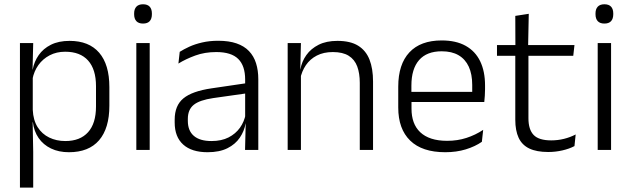

<svg xmlns="http://www.w3.org/2000/svg" viewBox="-20 -684 2880 876"><path d="M294.5 10.5Q248 10.5 212.8 -6.5Q177.5 -23.5 156.2 -54.2Q135 -85 130 -126.5H110L129.5 -183Q131.5 -136 151.5 -104.2Q171.5 -72.5 204.5 -56.5Q237.5 -40.5 278 -40.5Q345.5 -40.5 381.8 -80.8Q418 -121 418 -198V-291Q418 -367.5 382 -407.8Q346 -448 277.5 -448Q238 -448 206.8 -431.8Q175.5 -415.5 155.2 -387.2Q135 -359 128 -322L111.5 -366.5H129Q136 -403 156.5 -432.5Q177 -462 212.2 -479.8Q247.5 -497.5 297.5 -497.5Q386 -497.5 432.5 -443.5Q479 -389.5 479 -286.5V-202Q479 -98.5 432 -44Q385 10.5 294.5 10.5ZM71 172V-487.5H131.5L128.5 -366L129.5 -346V-139.5L129 -125.5L131.5 9V172Z M602 0V-487.5H663V0ZM632.5 -576.5Q612.5 -576.5 602.2 -587.5Q592 -598.5 592 -619V-622.5Q592 -642.5 602.2 -653.5Q612.5 -664.5 632.5 -664.5Q653 -664.5 663 -653.5Q673 -642.5 673 -622.5V-619Q673 -598.5 663 -587.5Q653 -576.5 632.5 -576.5Z M1098 0 1101 -121.5 1098.5 -131V-288.5V-321Q1098.5 -384 1066.8 -415.2Q1035 -446.5 967 -446.5Q914 -446.5 870.5 -430.5Q827 -414.5 794 -394L800 -447.5Q818 -459 843.5 -470.8Q869 -482.5 902.2 -490.2Q935.5 -498 975.5 -498Q1024.5 -498 1059.2 -486Q1094 -474 1116 -451Q1138 -428 1148.2 -395.5Q1158.5 -363 1158.5 -322.5V0ZM927 10.5Q854.5 10.5 815.8 -24.5Q777 -59.5 777 -125V-138Q777 -202.5 816.8 -235.2Q856.5 -268 945.5 -281L1108.5 -305L1111.5 -259L953 -236.5Q891 -227.5 864 -205.8Q837 -184 837 -141.5V-132.5Q837 -87.5 864.5 -64Q892 -40.5 945 -40.5Q990.5 -40.5 1022.8 -57Q1055 -73.5 1074.8 -101.2Q1094.5 -129 1101 -163.5L1113 -120.5H1100.5Q1094.5 -86 1074.2 -56Q1054 -26 1017.8 -7.8Q981.5 10.5 927 10.5Z M1621.5 0V-306Q1621.5 -349.5 1609.8 -381Q1598 -412.5 1571 -429.5Q1544 -446.5 1498.5 -446.5Q1456.5 -446.5 1425.5 -430.5Q1394.5 -414.5 1375.5 -386.5Q1356.5 -358.5 1349.5 -322.5L1337 -367.5H1350.5Q1357 -403.5 1377.8 -432.8Q1398.5 -462 1433.8 -479.8Q1469 -497.5 1519.5 -497.5Q1578.5 -497.5 1614 -475.5Q1649.5 -453.5 1665.8 -412.2Q1682 -371 1682 -312V0ZM1292.5 0V-487.5H1353L1350 -367L1353 -364V0Z M2011.5 10.5Q1906 10.5 1851.5 -42.5Q1797 -95.5 1797 -193.5V-288.5Q1797 -390.5 1847.8 -445Q1898.5 -499.5 1995.5 -499.5Q2060.5 -499.5 2104.5 -475Q2148.5 -450.5 2170.8 -404.5Q2193 -358.5 2193 -294V-276.5Q2193 -262 2192 -247.5Q2191 -233 2189.5 -218.5H2133.5Q2134.5 -240.5 2134.5 -260.2Q2134.5 -280 2134.5 -296.5Q2134.5 -345.5 2118.8 -379.8Q2103 -414 2072.2 -432Q2041.5 -450 1995.5 -450Q1927 -450 1892 -409.8Q1857 -369.5 1857 -293.5V-246L1857.5 -238V-187.5Q1857.5 -154 1867.2 -127Q1877 -100 1897.2 -80.8Q1917.5 -61.5 1948.2 -51.5Q1979 -41.5 2020 -41.5Q2067.5 -41.5 2108.2 -54.8Q2149 -68 2184.5 -91.5L2178.5 -37Q2147.5 -15.5 2105 -2.5Q2062.5 10.5 2011.5 10.5ZM1828.5 -218.5V-265H2176V-218.5Z M2481.5 9.5Q2428 9.5 2394.8 -6.5Q2361.5 -22.5 2346.2 -55.5Q2331 -88.5 2331 -137.5V-455.5H2391V-144.5Q2391 -93 2414.8 -68.2Q2438.5 -43.5 2495 -43.5Q2525 -43.5 2553.2 -50.5Q2581.5 -57.5 2606.5 -70.5L2601 -17.5Q2577.5 -5 2546 2.2Q2514.5 9.5 2481.5 9.5ZM2247.5 -429.5V-478.5H2601L2595.5 -429.5ZM2331.5 -471.5 2331 -611.5 2392.5 -621 2389.5 -471.5Z M2707 0V-487.5H2768V0ZM2737.5 -576.5Q2717.5 -576.5 2707.2 -587.5Q2697 -598.5 2697 -619V-622.5Q2697 -642.5 2707.2 -653.5Q2717.5 -664.5 2737.5 -664.5Q2758 -664.5 2768 -653.5Q2778 -642.5 2778 -622.5V-619Q2778 -598.5 2768 -587.5Q2758 -576.5 2737.5 -576.5Z"/></svg>

Font: Anek Gujarati Light
Style: Regular
Weight: 300
Designer: Mrunmayee Ghaisas (Gujarati), Yesha Goshar (Latin)
Foundry: Ek Type
Version: Version 1.003